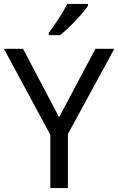

<svg xmlns="http://www.w3.org/2000/svg" viewBox="-20 -964 606 984"><path d="M431 -934V-944H325C302 -899 259 -833 230 -796V-784H288C335 -820 406 -897 431 -934ZM283 -363 98 -714H0L238 -273V0H328V-277L566 -714H469Z"/></svg>

Font: Noto Sans Runic
Style: Regular
Weight: 400
Designer: Monotype Design Team
Foundry: Monotype Imaging Inc.
Version: Version 2.002